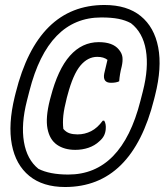

<svg xmlns="http://www.w3.org/2000/svg" viewBox="-20 -735 660 770"><path d="M399 -715Q490 -715 544.5 -670.5Q599 -626 614.5 -545Q630 -464 602 -353L598 -337Q510 15 241 15Q152 15 97.5 -29.5Q43 -74 27.5 -155Q12 -236 39 -347L43 -363Q131 -715 399 -715ZM386 -665Q173 -665 98 -370L88 -331Q64 -237 76 -166Q88 -95 134 -58Q179 -35 254 -35Q468 -35 543 -330L553 -369Q577 -463 565 -534Q553 -605 505 -642Q483 -654 455 -659.5Q427 -665 386 -665ZM376 -566Q432 -566 456 -537Q469 -522 471 -506Q473 -490 468 -468Q464 -453 461.5 -438Q459 -423 458 -409Q446 -403 425 -403Q391 -403 398 -440Q405 -471 411 -495Q396 -507 370 -507Q332 -507 302.5 -472Q273 -437 251 -354L248 -343Q237 -300 234 -272Q231 -244 234 -218Q245 -205 259 -200.5Q273 -196 291 -196Q320 -196 345.5 -209Q371 -222 392 -251H398Q406 -238 404 -217Q403 -203 397 -191Q391 -179 378 -168Q360 -151 335 -142.5Q310 -134 282 -134Q238 -134 208.5 -154.5Q179 -175 170.5 -219Q162 -263 180 -334L183 -345Q212 -457 260.5 -511.5Q309 -566 376 -566Z"/></svg>

Font: Recursive Sn Csl St
Style: Italic
Weight: 400
Italic angle: -15°
Version: Version 1.079;hotconv 1.0.112;makeotfexe 2.5.65598; ttfautoh